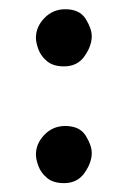

<svg xmlns="http://www.w3.org/2000/svg" viewBox="-20 -530 279 420"><path d="M58.6 -447.3Q58.6 -471.2 77.1 -490.5Q95.7 -509.8 122.6 -509.8Q154.3 -509.8 167.5 -488.5Q180.7 -467.3 180.7 -450.7Q180.7 -429.7 165 -407.2Q149.4 -384.8 120.1 -384.8Q96.7 -384.8 83.3 -395.8Q69.8 -406.7 64.2 -421.6Q58.6 -436.5 58.6 -447.3ZM58.6 -191.9Q58.6 -215.8 77.1 -235.1Q95.7 -254.4 122.6 -254.4Q154.3 -254.4 167.5 -233.2Q180.7 -211.9 180.7 -195.3Q180.7 -174.3 165 -151.9Q149.4 -129.4 120.1 -129.4Q96.7 -129.4 83.3 -140.4Q69.8 -151.4 64.2 -166.3Q58.6 -181.2 58.6 -191.9Z"/></svg>

Font: Mikhak-DS1-FD Medium
Style: Regular
Weight: 500
Designer: Amin Abedi
Version: Version 3.2